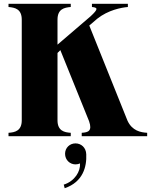

<svg xmlns="http://www.w3.org/2000/svg" viewBox="-20 -720 803 1015"><path d="M654 -82 452 -585 494 -621C552 -667 621 -680 656 -683V-700H466V-683C498 -680 500 -672 459 -634L284 -484V-616C284 -672 319 -680 354 -683V-700H25V-683C60 -680 95 -672 95 -616V-84C95 -29 60 -20 25 -18V0H354V-18C319 -20 284 -29 284 -84V-440L299 -455L451 -79C469 -27 446 -20 412 -18V0H758V-18C724 -20 679 -28 654 -82ZM317 256 322 275C419 242 439 161 436 96C435 60 409 38 379 38C349 38 324 61 324 93C324 126 350 149 379 149C388 149 396 147 403 144C406 186 375 238 317 256Z"/></svg>

Font: Sprat Condesed
Style: Bold
Weight: 700
Width: 3
Designer: Ethan Nakache
Foundry: Collletttivo
Version: Version 2.000;Glyphs 3.2 (3217)